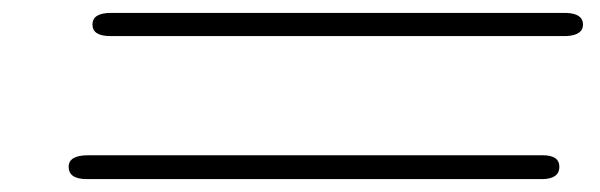

<svg xmlns="http://www.w3.org/2000/svg" viewBox="-20 -399 934 299"><path d="M86.9 -139.2Q86.9 -157.2 117.2 -157.2H825.2Q851.1 -157.2 851.1 -139.2Q851.1 -121.1 826.2 -120.1H115.2Q86.9 -120.1 86.9 -139.2ZM152.8 -378.9H861.8Q887.7 -377.9 887.9 -361.1Q888.2 -344.2 861.8 -342.8H151.9Q124 -342.8 124 -360.8Q124 -378.9 152.8 -378.9Z"/></svg>

Font: CMU Serif Extra
Style: BoldSlanted
Weight: 700
Italic angle: -9.46001°
Version: Version 0.7.0